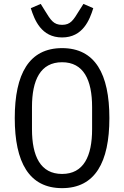

<svg xmlns="http://www.w3.org/2000/svg" viewBox="-20 -958 640 990"><path d="M300.1 12.1C470.2 12.1 544 -121.1 544 -349.1C544 -577.1 470.2 -709.9 300.1 -709.9C130 -709.9 56.1 -577.1 56.1 -349.1C56.1 -121.1 130 12.1 300.1 12.1ZM138.8 -915.8C158 -855.1 192.8 -764.9 300.1 -764.9C407 -764.9 442.1 -855.1 460.9 -915.8L410.2 -937.9L388.8 -904.1C358 -854 344.1 -829.9 300.1 -829.9C256 -829.9 241.8 -854 210.9 -904.1L190 -937.9ZM144.9 -291.9V-405.9C144.9 -546.2 188.9 -637.1 300.1 -637.1C410.9 -637.1 454.9 -546.2 454.9 -405.9V-291.9C454.9 -152 410.9 -61.1 300.1 -61.1C188.9 -61.1 144.9 -152 144.9 -291.9Z"/></svg>

Font: Margiela Mono
Style: Regular
Weight: 400
Designer: Mike Abbink, Paul van der Laan, Pieter van Rosmalen
Foundry: Bold Monday
Version: Version 2.003 2021